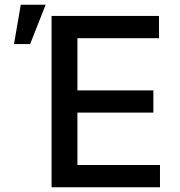

<svg xmlns="http://www.w3.org/2000/svg" viewBox="-20 -795 762 815"><path d="M198.9 0V-727.3H654.8V-632.8H308.6V-411.2H631V-317.1H308.6V-94.5H659.1V0ZM39.4 -608 68.2 -774.9H173.7L108 -608Z"/></svg>

Font: Inter Zeller Medium
Style: Regular
Weight: 500
Designer: Rasmus Andersson; Joe Bland
Foundry: zeller
Version: Version 3.015;git-dec3a8cb1